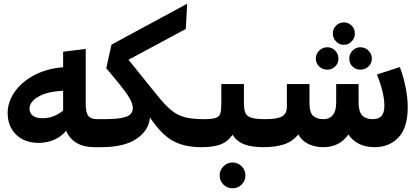

<svg xmlns="http://www.w3.org/2000/svg" viewBox="-20 -788 2251 1028"><path d="M542 -66 522 0H487Q372 0 334 -88Q309 -57 270.5 -40Q232 -23 187 -23Q111 -23 66 -67.5Q21 -112 21 -183Q21 -241 57.5 -294.5Q94 -348 161.5 -384.5Q229 -421 318 -428V-511L439 -526V-231Q439 -185 453 -167.5Q467 -150 500 -150H535ZM208 -155Q268 -155 318 -196V-302Q233 -298 185.5 -270.5Q138 -243 138 -206Q138 -183 155.5 -169Q173 -155 208 -155Z M1079 -71 1059 0Q966 0 904.5 -34.5Q843 -69 783 -159Q777 -89 710.5 -44.5Q644 0 522 0L502 -67L534 -150Q597 -150 631 -156.5Q665 -163 678 -176Q691 -189 691 -210Q691 -232 673.5 -262.5Q656 -293 616 -342L549 -423L577 -549L982 -768L975 -633L668 -468L819 -281Q863 -226 895.5 -199Q928 -172 967.5 -161Q1007 -150 1071 -150Z M1410 -68 1390 0Q1329 0 1289.5 -14.5Q1250 -29 1225 -66Q1199 -29 1160.5 -14.5Q1122 0 1059 0L1039 -67L1072 -150Q1117 -150 1136 -157Q1155 -164 1160 -181Q1165 -198 1165 -237V-338H1286V-239Q1286 -201 1294 -183Q1302 -165 1326.5 -157.5Q1351 -150 1402 -150ZM1156 151Q1156 123 1176.5 102.5Q1197 82 1225 82Q1254 82 1274 102.5Q1294 123 1294 151Q1294 180 1274 200Q1254 220 1225 220Q1196 220 1176 200Q1156 180 1156 151Z M2163 -214Q2163 -104 2113.5 -52Q2064 0 1986 0Q1892 0 1845 -68Q1798 0 1711 0Q1669 0 1633.5 -16Q1598 -32 1577 -68Q1546 -30 1500.5 -15Q1455 0 1390 0L1370 -68L1402 -150Q1462 -150 1489 -164Q1516 -178 1516 -218V-338H1637V-235Q1637 -185 1657 -167.5Q1677 -150 1712 -150Q1744 -150 1762 -172Q1780 -194 1780 -239V-338H1900V-239Q1900 -192 1918.5 -171Q1937 -150 1976 -150Q2008 -150 2023 -167.5Q2038 -185 2038 -222Q2038 -291 1998 -389L2121 -429Q2163 -312 2163 -214ZM1762 -609Q1762 -634 1779.5 -651Q1797 -668 1821 -668Q1845 -668 1862.5 -651Q1880 -634 1880 -609Q1880 -584 1862.5 -566Q1845 -548 1821 -548Q1797 -548 1779.5 -566Q1762 -584 1762 -609ZM1671 -474Q1671 -499 1689 -517Q1707 -535 1733 -535Q1757 -535 1774.5 -517Q1792 -499 1792 -474Q1792 -449 1774.5 -432Q1757 -415 1733 -415Q1707 -415 1689 -432Q1671 -449 1671 -474ZM1850 -474Q1850 -499 1867.5 -517Q1885 -535 1909 -535Q1935 -535 1953 -517Q1971 -499 1971 -474Q1971 -449 1953 -432Q1935 -415 1909 -415Q1885 -415 1867.5 -432Q1850 -449 1850 -474Z"/></svg>

Font: FiraGOUPP
Style: Bold
Weight: 700
Designer: bBox Type
Foundry: bBox Type GmbH
Version: Version 1.001